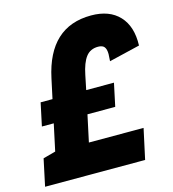

<svg xmlns="http://www.w3.org/2000/svg" viewBox="-124 -788 790 875"><g transform="rotate(-15 271.0 -350.0)"><path d="M415 -476Q417 -500 417 -509Q417 -532 408.5 -543Q400 -554 379 -554Q342 -554 321.5 -527Q301 -500 290 -445L276 -377H407L384 -269H253L226 -143H484L453 0H-19L8 -127L67 -143L94 -269H38L61 -377H117L137 -470Q186 -700 385 -700Q471 -700 517.5 -650.5Q564 -601 561 -511Z"/></g></svg>

Font: Decalotype Black Italic
Style: Regular
Weight: 900
Italic angle: -12°
Designer: Alfredo Marco Pradil
Foundry: Alfredo Marco Pradil
Version: Version 1.0